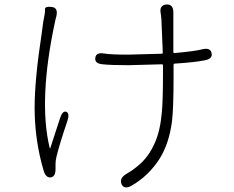

<svg xmlns="http://www.w3.org/2000/svg" viewBox="-20 -788 1040 854"><path d="M565 38Q533 56 521 32Q510 7 538 -12L567 -30Q581 -40 594 -51Q640 -88 668 -151Q693 -206 700 -290Q705 -342 705 -469V-497Q705 -502 700 -502L588 -499Q570 -498 552 -498Q473 -498 437 -502Q400 -505 404 -531Q407 -556 443 -550Q472 -545 552 -545Q570 -545 588 -546L699 -549Q704 -549 704 -554L698 -700Q697 -717 694 -734Q690 -765 720 -768Q751 -770 751 -733V-557Q751 -552 756 -552Q847 -560 881 -569Q916 -577 921 -552Q927 -527 892 -520Q850 -511 757 -505Q752 -505 752 -499V-443Q752 -308 745 -248Q732 -150 691 -84Q642 -6 565 38ZM206 1Q184 4 174 -29Q134 -165 134 -309Q134 -435 166 -643L172 -689Q175 -708 179 -726Q180 -733 180 -747Q180 -761 210 -757Q239 -754 231 -717L227 -702Q149 -345 201 -130Q202 -125 204 -130L247 -262Q258 -296 274 -291Q291 -285 280 -251Q244 -145 231 -90Q227 -74 227 -58V-36Q227 -2 206 1Z"/></svg>

Font: Resource Han Rounded JP Light
Style: Regular
Weight: 300
Designer: Cyano Hao (round all glyphs); Ryoko NISHIZUKA 西塚涼子 (kana, bopomofo & ideographs); Paul D. Hunt (Latin, Greek & Cyrillic)
Foundry: Cyano Hao
Version: 0.990